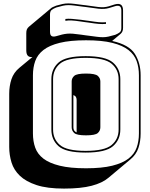

<svg xmlns="http://www.w3.org/2000/svg" viewBox="-20 -971 877 1125"><path d="M355 134Q257 134 194.5 113.5Q132 93 96.5 59Q61 25 47.5 -19Q34 -63 34 -110V-421Q34 -467 47 -506.5Q60 -546 94 -574L170 -637Q152 -635 143 -644.5Q134 -654 134 -676V-777Q134 -790 137.5 -798.5Q141 -807 149 -814L278 -922Q282 -926 289.5 -929.5Q297 -933 305 -936H306V-937Q330 -944 346.5 -947.5Q363 -951 379.5 -951Q396 -951 415.5 -948.5Q435 -946 466 -942L483 -940L505 -937Q537 -932 556 -930Q575 -928 589 -929Q603 -930 617 -934Q631 -938 652 -945Q677 -952 689 -943Q701 -934 701 -909V-808Q701 -795 697 -786.5Q693 -778 686 -772L637 -731Q736 -709 770 -655.5Q804 -602 804 -530V-189Q804 -143 791 -104Q778 -65 744 -37L615 71Q580 101 517 117.5Q454 134 355 134ZM482 -764 498 -762Q528 -758 547.5 -755.5Q567 -753 583 -753Q599 -753 615 -756.5Q631 -760 655 -767Q672 -774 681.5 -781.5Q691 -789 691 -808V-909Q691 -928 682 -934Q673 -940 655 -935Q633 -928 619 -924Q605 -920 590.5 -919Q576 -918 556.5 -920Q537 -922 504 -927L482 -930L465 -932Q435 -936 415.5 -938.5Q396 -941 380.5 -941Q365 -941 349 -937.5Q333 -934 309 -927Q292 -920 282.5 -912.5Q273 -905 273 -886V-785Q273 -766 282 -760Q291 -754 309 -759Q329 -765 343.5 -768.5Q358 -772 373 -773.5Q388 -775 407 -773.5Q426 -772 454 -768ZM601 -841V-831Q581 -829 558 -831Q535 -833 497 -839L481 -841L453 -845Q420 -850 399.5 -851Q379 -852 363 -849V-860Q380 -862 400.5 -860.5Q421 -859 455 -855L483 -851L499 -849Q537 -843 559 -841Q581 -839 601 -841ZM794 -189V-530Q794 -576 780.5 -613.5Q767 -651 732.5 -678Q698 -705 637.5 -720Q577 -735 484 -735Q391 -735 330 -720Q269 -705 234.5 -678Q200 -651 186.5 -613.5Q173 -576 173 -530V-189Q173 -143 186.5 -105.5Q200 -68 234.5 -41.5Q269 -15 330 0Q391 15 484 15Q577 15 637.5 0Q698 -15 732.5 -41.5Q767 -68 780.5 -105.5Q794 -143 794 -189ZM685 -212Q685 -152 642 -114.5Q599 -77 482 -77Q365 -77 323 -114.5Q281 -152 281 -212V-507Q281 -567 323 -604.5Q365 -642 482 -642Q599 -642 642 -604.5Q685 -567 685 -507ZM291 -212Q291 -156 331 -121.5Q371 -87 482 -87Q593 -87 634 -121.5Q675 -156 675 -212V-507Q675 -563 634 -597.5Q593 -632 482 -632Q371 -632 331 -597.5Q291 -563 291 -507ZM400 -225V-494Q400 -513 415 -526.5Q430 -540 484 -540Q538 -540 553 -526.5Q568 -513 568 -494V-225Q568 -205 553 -191.5Q538 -178 484 -178Q430 -178 415 -191.5Q400 -205 400 -225ZM410 -225Q410 -215 414 -207.5Q418 -200 429 -195V-385Q429 -395 425 -402.5Q421 -410 410 -414Z"/></svg>

Font: Bungee Shade
Style: Regular
Weight: 400
Designer: David Jonathan Ross
Foundry: David Jonathan Ross
Version: Version 1.001;PS 1.0;hotconv 1.0.72;makeotf.lib2.5.5900